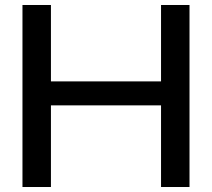

<svg xmlns="http://www.w3.org/2000/svg" viewBox="-20 -749 850 769"><path d="M70 0V-729H184V0ZM625 0V-729H739V0ZM160 -327V-423H650V-327Z"/></svg>

Font: Mona Sans SemiExpanded Medium
Style: Regular
Weight: 500
Width: 6
Designer: Deni Anggara
Foundry: GitHub
Version: Version 2.000